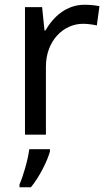

<svg xmlns="http://www.w3.org/2000/svg" viewBox="-20 -566 453 807"><path d="M335 -546C260 -546 205 -497 171 -438H167L157 -536H85V0H173V-286C173 -394 246 -466 329 -466C347 -466 370 -463 387 -459L398 -540C380 -544 355 -546 335 -546ZM190 70V61H103C98 104 77 176 62 209V221H110C146 178 181 106 190 70Z"/></svg>

Font: Noto Sans Arabic
Style: Regular
Weight: 400
Designer: Monotype Design Team, Nadine Chahine, Nizar Qandah and Khaled Hosny
Foundry: Monotype Imaging Inc.
Version: Version 2.012